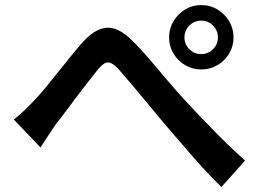

<svg xmlns="http://www.w3.org/2000/svg" viewBox="-20 -748 1040 763"><path d="M35 -273Q56 -290 75 -307.5Q94 -325 115 -348Q134 -367 156.5 -394.5Q179 -422 204.5 -453.5Q230 -485 255.5 -517Q281 -549 304 -575Q354 -633 401.5 -637.5Q449 -642 503 -589Q536 -557 572 -515Q608 -473 643 -431.5Q678 -390 708 -357Q732 -331 760 -301.5Q788 -272 819.5 -239.5Q851 -207 885 -174Q919 -141 954 -110L860 -5Q824 -39 785 -82Q746 -125 708.5 -169Q671 -213 638 -251Q607 -288 573 -329Q539 -370 507.5 -407.5Q476 -445 453 -471Q434 -492 420 -497.5Q406 -503 393.5 -495Q381 -487 366 -468Q350 -448 329 -421Q308 -394 285.5 -364.5Q263 -335 242 -306.5Q221 -278 203 -256Q187 -233 170.5 -207.5Q154 -182 141 -162ZM713 -599Q713 -572 732.5 -552.5Q752 -533 780 -533Q807 -533 826.5 -552.5Q846 -572 846 -599Q846 -627 826.5 -646.5Q807 -666 780 -666Q752 -666 732.5 -646.5Q713 -627 713 -599ZM652 -599Q652 -635 669.5 -664Q687 -693 716 -710.5Q745 -728 780 -728Q815 -728 844 -710.5Q873 -693 890.5 -664Q908 -635 908 -599Q908 -564 890.5 -535Q873 -506 844 -489Q815 -472 780 -472Q745 -472 716 -489Q687 -506 669.5 -535Q652 -564 652 -599Z"/></svg>

Font: Noto Sans SC SemiBold
Style: Regular
Weight: 600
Designer: Ryoko NISHIZUKA 西塚涼子 (kana, bopomofo & ideographs); Paul D. Hunt (Latin, Greek & Cyrillic); Sandoll Communications 산돌커뮤니
Foundry: Adobe
Version: Version 2.004-H2;hotconv 1.0.118;makeotfexe 2.5.65603